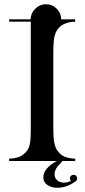

<svg xmlns="http://www.w3.org/2000/svg" viewBox="-20 -758 400 904"><path d="M334 -656Q307 -655 289 -648Q272 -642 258 -628Q239 -609 234 -573Q231 -547 231 -514V-153Q231 -133 232 -117Q233 -101 235 -89Q240 -64 248 -52Q262 -31 281 -22Q302 -12 334 -11V0H23V-11Q49 -12 69 -19Q85 -25 99 -39Q116 -56 120 -79Q123 -91 124 -109.5Q125 -128 125 -153V-656H23V-667H124Q125 -696 146 -717Q167 -738 196 -738Q226 -738 247 -717Q268 -696 268 -667H334ZM267 8Q250 25 243.5 37.5Q237 50 237 63Q237 80 249.5 91Q262 102 282 102Q296 102 314 94Q309 89 309 82Q309 75 314 70Q319 65 326 65Q334 65 338.5 70Q343 75 343 82Q343 92 336 96Q313 112 292.5 119Q272 126 249 126Q221 126 202.5 112.5Q184 99 184 77Q184 35 247 0H274Z"/></svg>

Font: Wachinanga
Style: Regular
Weight: 400
Designer: deFharo
Foundry: deFharo
Version: Wachinanga: Version 2.001 2013